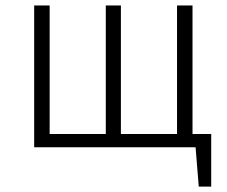

<svg xmlns="http://www.w3.org/2000/svg" viewBox="-20 -543 836 708"><path d="M758.8 -48.8V145H712.9L701.2 0H106V-522.9H163.1V-48.8H370.1V-522.9H425.8V-48.8H632.8V-522.9H689.9V-48.8Z"/></svg>

Font: FiraSans-Light
Style: Regular
Weight: 300
Designer: Carrois Corporate & Edenspiekermann AG
Foundry: Carrois Corporate GbR & Edenspiekermann AG
Version: Version 3.106;PS 003.106;hotconv 1.0.70;makeotf.lib2.5.58329